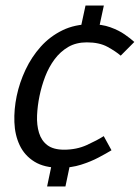

<svg xmlns="http://www.w3.org/2000/svg" viewBox="-20 -595 503 690"><path d="M265.3 -473.2 287.3 -575H353.2L331.2 -473.2ZM236.7 -27.7 215.2 75H149.3L170.8 -27.7ZM196.7 8Q139.2 8 103.8 -14Q68.3 -36 50.8 -73Q33.3 -110 31.7 -156Q30 -202 40 -250Q50 -298 71.6 -344Q93.2 -390 126.2 -427Q159.3 -464 204.2 -486Q249.2 -508 306.7 -508L292.5 -442.8Q253.5 -442.8 225 -426.1Q196.5 -409.3 176 -381.7Q155.5 -354 142.3 -319.7Q129.2 -285.3 122 -250Q114.7 -214.7 113.2 -180.2Q111.7 -145.8 120.2 -117.8Q128.7 -89.7 150.2 -73.3Q171.8 -57 210.8 -57ZM195.7 8 209.8 -57Q255.3 -57 292.3 -73.9Q329.3 -90.8 352.8 -105.8L380.7 -55Q362.7 -44 334.3 -29Q306 -14 271 -3Q236 8 195.7 8ZM413.8 -395Q396.5 -410 366.8 -426.4Q337.2 -442.8 291.7 -442.8L305.8 -508Q346.2 -508 376.6 -497Q407 -486 428.3 -471.1Q449.7 -456.2 462.7 -444.2Z"/></svg>

Font: Epunda Sans Light
Style: Italic
Weight: 300
Italic angle: -12.0243°
Designer: Simon Atzbach
Foundry: typofactur
Version: Version 2.204